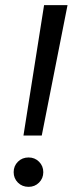

<svg xmlns="http://www.w3.org/2000/svg" viewBox="-20 -720 290 745"><path d="M71 -194 151 -700H242L142 -194ZM91 5Q66 5 49.5 -11.5Q33 -28 33 -52Q33 -76 49.5 -92.5Q66 -109 91 -109Q115 -109 131.5 -92.5Q148 -76 148 -52Q148 -28 131.5 -11.5Q115 5 91 5Z"/></svg>

Font: Rethink Sans
Style: Italic
Weight: 400
Italic angle: -10°
Designer: The Rethink Sans project authors (Hans Thiessen). DM Sans designed by Colophon Foundry.
Foundry: Rethink Communications LLC
Version: Version 1.001